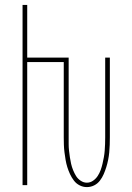

<svg xmlns="http://www.w3.org/2000/svg" viewBox="-20 -755 540 783"><path d="M334 8Q319 8 305 1Q291 -6 281.5 -18.5Q272 -31 265.5 -45Q259 -59 254.5 -73.5Q250 -88 247.5 -103Q245 -118 243 -133.5Q241 -149 240.5 -164.5Q240 -180 240 -195V-502H91V0H72V-735H91V-520H260V-195Q260 -181 260 -167.5Q260 -154 261.5 -140.5Q263 -127 265 -113.5Q267 -100 270 -87Q273 -74 278 -61.5Q283 -49 290 -37.5Q297 -26 309 -18Q321 -10 334 -10Q348 -10 359.5 -18Q371 -26 378.5 -37.5Q386 -49 390.5 -61.5Q395 -74 398 -87Q401 -100 403.5 -113.5Q406 -127 407 -140.5Q408 -154 408.5 -167.5Q409 -181 409 -195V-520H428V-195Q428 -180 427.5 -164.5Q427 -149 425.5 -133.5Q424 -118 421 -103Q418 -88 413.5 -73.5Q409 -59 403 -45Q397 -31 387.5 -18.5Q378 -6 364 1Q350 8 334 8Z"/></svg>

Font: Iosevka Term Curly Thin
Style: Regular
Weight: 100
Designer: Belleve Invis
Foundry: Belleve Invis
Version: Version 32.3.0